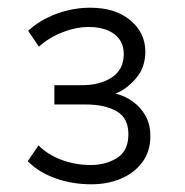

<svg xmlns="http://www.w3.org/2000/svg" viewBox="-20 -730 480 498"><path d="M217 -252Q166 -252 122.5 -268Q79 -284 52 -312L80 -353Q102 -330 138 -316Q174 -302 215 -302Q255 -302 284 -320.5Q313 -339 313 -382Q313 -424 282.5 -441.5Q252 -459 203 -459H121V-509H192Q240 -509 270.5 -529.5Q301 -550 301 -590Q301 -623 276.5 -641.5Q252 -660 210 -660Q177 -660 141.5 -646Q106 -632 81 -609L53 -650Q83 -678 126 -694Q169 -710 214 -710Q279 -710 318 -677.5Q357 -645 357 -596Q357 -555 332.5 -526.5Q308 -498 277 -486V-488Q303 -482 324 -467Q345 -452 357.5 -429.5Q370 -407 370 -377Q370 -337 349 -309Q328 -281 293.5 -266.5Q259 -252 217 -252Z"/></svg>

Font: Nunito Sans 9pt Light
Style: Regular
Weight: 300
Version: Version 3.101;gftools[0.9.27]